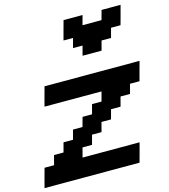

<svg xmlns="http://www.w3.org/2000/svg" viewBox="-140 -1110 1073 1220"><g transform="rotate(-15 396.0 -500.0)"><path d="M0 0H625Q630.9 -21 642.1 -62.5Q653.3 -104 658.7 -125H283.7L300.3 -187.5H362.8L379.4 -250H441.9L458.5 -312.5H521L538.1 -375H600.6L617.2 -437.5H679.7L696.3 -500H758.8Q764.2 -520.5 775.4 -562.3Q786.6 -604 792.5 -625H167.5Q161.6 -604 150.4 -562.3Q139.2 -520.5 133.8 -500H508.8L492.2 -437.5H429.7L413.1 -375H350.6L333.5 -312.5H271L254.4 -250H191.9L175.3 -187.5H112.8L96.2 -125H33.7Q27.8 -104 16.6 -62.5Q5.4 -21 0 0ZM451.2 -750H576.2L592.8 -812.5H655.3L671.9 -875H734.4Q740.2 -895.5 751.5 -937.3Q762.7 -979 768.1 -1000H643.1L626 -937.5H501L518.1 -1000H393.1Q387.2 -979 376 -937.3Q364.7 -895.5 359.4 -875H421.9L405.3 -812.5H467.8Z"/></g></svg>

Font: Faithful 32x
Style: Oblique
Weight: 400
Foundry: Faithful Resource Pack
Version: Version 1.0; January 27, 2023